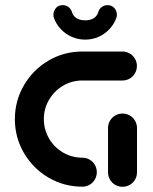

<svg xmlns="http://www.w3.org/2000/svg" viewBox="-20 -716 586 736"><path d="M351.1 -55.9Q351.1 -40.7 343.7 -28Q336.3 -15.2 323.5 -7.8Q310.7 -0.4 295.6 -0.4Q225.2 -0.4 165.9 -35.2Q106.7 -70 71.9 -129.4Q37 -188.9 37 -259.3Q37 -329.6 71.9 -389.3Q106.7 -448.9 165.9 -483.7Q225.2 -518.5 295.6 -518.5H449.3Q464.4 -518.5 477.2 -511.1Q490 -503.7 497.4 -490.9Q504.8 -478.1 504.8 -463Q504.8 -447.8 497.4 -435Q490 -422.2 477.2 -414.8Q464.4 -407.4 449.3 -407.4H295.6Q255.6 -407.4 221.7 -387.4Q187.8 -367.4 168 -333.5Q148.1 -299.6 148.1 -259.3Q148.1 -219.3 168 -185.2Q187.8 -151.1 221.7 -131.3Q255.6 -111.5 295.6 -111.5Q310.7 -111.5 323.5 -104.1Q336.3 -96.7 343.7 -83.9Q351.1 -71.1 351.1 -55.9ZM449.6 0Q434.4 0 421.7 -7.4Q408.9 -14.8 401.5 -27.6Q394.1 -40.4 394.1 -55.6V-225.2Q394.1 -240.4 401.5 -253.1Q408.9 -265.9 421.7 -273.3Q434.4 -280.7 449.6 -280.7Q464.8 -280.7 477.6 -273.3Q490.4 -265.9 497.8 -253.1Q505.2 -240.4 505.2 -225.2V-55.6Q505.2 -40.4 497.8 -27.6Q490.4 -14.8 477.6 -7.4Q464.8 0 449.6 0ZM186.7 -647Q184.8 -651.9 184.8 -658.9Q184.8 -673.7 194.3 -685Q203.7 -696.3 220.7 -696.3Q233 -696.3 242.6 -688.9Q252.2 -681.5 255.6 -670.4Q260.4 -654.4 273.3 -646.3Q286.3 -638.1 306.7 -638.1Q326.7 -638.1 339.4 -646.3Q352.2 -654.4 357 -670.4Q360.4 -681.9 370 -689.1Q379.6 -696.3 391.9 -696.3Q408.5 -696.3 418.3 -685.2Q428.1 -674.1 428.1 -659.6Q428.1 -653.3 425.9 -647Q417 -623 399.3 -604.1Q381.5 -585.2 357.6 -574.6Q333.7 -564.1 306.7 -564.1Q279.6 -564.1 255.4 -574.6Q231.1 -585.2 213.3 -604.1Q195.6 -623 186.7 -647Z"/></svg>

Font: 26F Galaxy Sans Black
Style: Regular
Weight: 900
Designer: C₂₉H₂₅N₃O₅
Version: Version 1.100